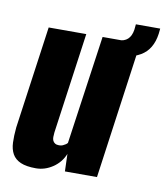

<svg xmlns="http://www.w3.org/2000/svg" viewBox="-69 -618 594 684"><g transform="rotate(10 228.0 -276.5)"><path d="M106 7Q71 7 50.5 -2Q30 -11 20.5 -28Q11 -45 10 -69Q9 -93 12 -124L64 -495H200L149 -130Q148 -121 148 -113.5Q148 -106 150.5 -100.5Q153 -95 158.5 -91.5Q164 -88 173 -88Q181 -88 186.5 -90.5Q192 -93 196.5 -96Q201 -99 203 -102L259 -495H395L326 0H210L208 -63Q195 -31 166.5 -12Q138 7 106 7ZM290 -435 297 -494H316Q359 -494 366 -540L368 -560H456L454 -541Q446 -483 405 -459Q364 -435 290 -435Z"/></g></svg>

Font: Alumni Sans ExtraBold
Style: Italic
Weight: 800
Italic angle: -8°
Designer: Robert E. Leuschke
Foundry: Robert E. Leuschke
Version: Version 1.016